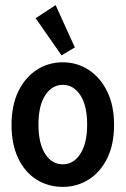

<svg xmlns="http://www.w3.org/2000/svg" viewBox="-20 -719 490 749"><path d="M225 10Q168 10 122.5 -18.5Q77 -47 51 -101.5Q25 -156 25 -232Q25 -307 51 -361.5Q77 -416 122.5 -446Q168 -476 225 -476Q281 -476 326.5 -446Q372 -416 398.5 -361.5Q425 -307 425 -232Q425 -156 398.5 -102Q372 -48 326.5 -19Q281 10 225 10ZM225 -78Q267 -78 293.5 -119Q320 -160 320 -233Q320 -307 293.5 -347.5Q267 -388 225 -388Q183 -388 156.5 -347.5Q130 -307 130 -233Q130 -160 156 -119Q182 -78 225 -78ZM220 -503 119 -648 197 -699 272 -534Z"/></svg>

Font: Inconsolata SemiCondensed Bold
Style: Regular
Weight: 700
Width: 4
Monospace: yes
Designer: Raph Levien, Cyreal, Brenton Simpson
Foundry: Raph Levien, Cyreal, Google
Version: Version 3.001; ttfautohint (v1.8.2.53-6de2)